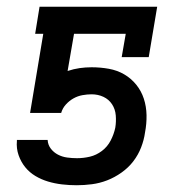

<svg xmlns="http://www.w3.org/2000/svg" viewBox="-20 -540 540 568"><path d="M207 8Q185 8 163.5 5.5Q142 3 122 -3Q102 -9 84.5 -19.5Q67 -30 54.5 -45.5Q42 -61 35 -81Q28 -101 30 -123V-126H121V-125Q122 -111 130.5 -100Q139 -89 151.5 -82.5Q164 -76 178.5 -74Q193 -72 208 -72Q227 -72 246 -76.5Q265 -81 281.5 -93.5Q298 -106 307.5 -124.5Q317 -143 321 -162Q324 -180 322.5 -198.5Q321 -217 311.5 -231.5Q302 -246 286 -253.5Q270 -261 251 -261Q238 -261 224 -258.5Q210 -256 197.5 -249Q185 -242 175 -231Q165 -220 161 -206H69L108 -440H84L97 -520H445L420 -371H340L352 -440H199L180 -330Q198 -336 215.5 -338.5Q233 -341 251 -341Q277 -341 302 -336.5Q327 -332 347.5 -320Q368 -308 383 -289.5Q398 -271 405.5 -248Q413 -225 413.5 -199.5Q414 -174 409 -148Q406 -126 397.5 -104Q389 -82 374.5 -63Q360 -44 339.5 -29.5Q319 -15 297 -6.5Q275 2 252 5Q229 8 207 8Z"/></svg>

Font: Iosevka Curly Slab Medium
Style: Italic
Weight: 500
Italic angle: -9°
Monospace: yes
Designer: Belleve Invis
Foundry: Belleve Invis
Version: Version 22.1.2; ttfautohint (v1.8.4)